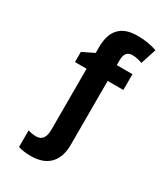

<svg xmlns="http://www.w3.org/2000/svg" viewBox="-230 -829 1031 1175"><g transform="rotate(30 285.5 -242.0)"><path d="M214.8 -544.9Q214.8 -724.1 383.8 -724.1Q466.8 -724.1 522.9 -701.2L487.3 -591.8Q447.3 -606 417 -606Q363.8 -606 363.8 -539.1V-504.9H474.6V-393.1H363.8V59.1Q363.8 146.5 317.9 193.4Q272 240.2 186 240.2Q132.8 240.2 96.2 228V110.8Q124 120.1 153.8 120.1Q214.8 120.1 214.8 37.1V-393.1H132.8V-464.8L214.8 -504.9Z"/></g></svg>

Font: OpenSansHebrew-Bold
Style: Bold
Weight: 700
Foundry: Ascender Corporation, Yanek Iontef
Version: Version 2.001;PS 002.001;hotconv 1.0.70;makeotf.lib2.5.58329